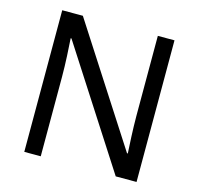

<svg xmlns="http://www.w3.org/2000/svg" viewBox="-104 -825 968 935"><g transform="rotate(15 380.0 -357.0)"><path d="M663 0V-714H579V-311C579 -246 584 -155 586 -123H582L201 -714H97V0H180V-399C180 -472 175 -546 172 -593H176L558 0Z"/></g></svg>

Font: Noto Sans Osage
Style: Regular
Weight: 400
Designer: Monotype Design Team
Foundry: Monotype Imaging Inc.
Version: Version 2.002